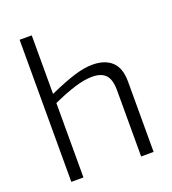

<svg xmlns="http://www.w3.org/2000/svg" viewBox="-145 -917 921 1026"><g transform="rotate(-20 315.5 -404.0)"><path d="M84 -808H153V-475Q198 -495 233.5 -509Q269 -523 298.5 -532Q328 -541 353.5 -545.5Q379 -550 403 -550Q474 -550 513 -513.5Q552 -477 552 -401V0H481V-375Q481 -438 456 -464Q431 -490 380 -490Q336 -490 278 -472Q220 -454 153 -423V0H84Z"/></g></svg>

Font: Encode Sans Wide
Style: Light
Weight: 300
Designer: Pablo Impallari, Andres Torresi
Foundry: Pablo Impallari, Andres Torresi
Version: Version 1.000; ttfautohint (v1.00) -l 8 -r 50 -G 200 -x 14 -